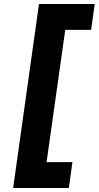

<svg xmlns="http://www.w3.org/2000/svg" viewBox="-20 -765 496 965"><path d="M326 180 344 50H214L308 -615H438L456 -745H176L46 180Z"/></svg>

Font: Plus Jakarta Sans ExtraBold
Style: Italic
Weight: 800
Italic angle: -8°
Designer: Gumpita Rahayu
Foundry: Tokotype
Version: Version 2.071;gftools[0.9.30]